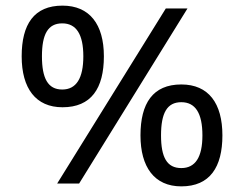

<svg xmlns="http://www.w3.org/2000/svg" viewBox="-20 -652 868 682"><path d="M202 -271C304 -271 349 -338 349 -452C349 -566 298 -632 202 -632C101 -632 57 -566 57 -452C57 -338 107 -271 202 -271ZM569 -622 183 0H261L646 -622ZM201 -334C150 -334 129 -374 129 -452C129 -530 150 -569 201 -569C251 -569 276 -530 276 -452C276 -374 251 -334 201 -334ZM624 10C726 10 770 -59 770 -171C770 -285 721 -352 624 -352C523 -352 479 -285 479 -171C479 -59 528 10 624 10ZM624 -55C573 -55 552 -93 552 -171C552 -250 573 -289 624 -289C674 -289 699 -250 699 -171C699 -94 674 -55 624 -55Z"/></svg>

Font: Noto Sans Bengali
Style: Regular
Weight: 400
Designer: Jelle Bosma - Monotype Design Team
Foundry: Monotype Imaging Inc.
Version: Version 2.003